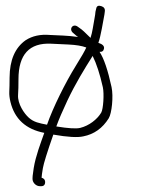

<svg xmlns="http://www.w3.org/2000/svg" viewBox="-20 -558 516 659"><path d="M116.5 81H122.5C131.7 81 136.2 73.5 134.6 63.5C133.6 57.8 129.7 54 122.7 52C123 46 124.5 35 127.2 19C129.9 3 141.8 -35.3 163 -96C212 -87.4 246.3 -85.4 266 -90C302.8 -97.2 331.9 -117.9 353.2 -152C363.7 -168.8 369.8 -226.8 362.9 -259C350.2 -317.5 336.5 -357.9 321.7 -380C330.5 -379.3 335.6 -383.2 337 -391.6C338.4 -400 331.9 -406.5 317.6 -411C325.8 -432.5 334 -485.6 338.4 -508L339.7 -518C341.3 -527.6 337.2 -534 327.3 -537.1C317.3 -540.2 311.6 -537.2 310.1 -528L307.7 -518C307.4 -512 306.1 -503.5 304 -492.5C299.5 -469.7 297.7 -449 290.7 -428C281.8 -435.7 271.7 -447.6 259.9 -457L247.4 -466C230.3 -479.5 214 -457.2 232.1 -444L243.7 -434C245.2 -433.3 246.7 -432.3 248.2 -431C229.8 -433.6 212.6 -435.2 196.9 -435.9C173.2 -437 173.2 -437 151.1 -438C118.8 -440.8 91.1 -434.8 68.1 -420C31.6 -394.3 13.2 -351.6 12.9 -292C12.8 -270.7 12.5 -254.5 11.9 -243.5C11.4 -232.5 12.8 -220.7 15.9 -208C30.2 -149.5 68.9 -114.2 132 -102C119.3 -66 102.4 -22.6 95.7 19C92.2 40.3 91 53.8 91.9 59.5C93.8 71 104.8 81 116.5 81ZM173.3 -124C182 -148 194.6 -177.5 211.1 -212.5C238.4 -270.4 270.4 -322.4 298 -366C311.1 -339.8 322.8 -304 333 -258.5C337.9 -236.3 334.6 -183.4 327.4 -171.4C313.5 -148.1 285.8 -126.5 255.2 -119C241.6 -115.7 214.4 -117.3 173.3 -124ZM276.2 -395C271.3 -383.7 258.9 -362 238.9 -330C205.6 -276.4 161.9 -189.3 141.4 -130C114.8 -135.1 96.2 -138.5 78.9 -154C63 -168.1 40 -201.7 42 -232C43 -247.3 43.5 -265.3 43.4 -286C43.4 -371 80.8 -411.6 155.6 -408C169.3 -407.3 189.2 -406.4 215 -405.2C240.9 -404 261.3 -400.6 276.2 -395Z"/></svg>

Font: MewTooHand
Style: Lta
Weight: 400
Designer: Mew Too, Robert Jablonski
Version: Version 0.77